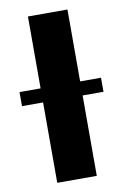

<svg xmlns="http://www.w3.org/2000/svg" viewBox="-84 -778 536 827"><g transform="rotate(-10 184.5 -364.0)"><path d="M271 -727.5V0H98.1V-727.5ZM5.9 -351.6V-413.1H362.3V-351.6Z"/></g></svg>

Font: Inter 20pt ExtraBold
Style: Regular
Weight: 800
Version: Version 4.001;git-66647c0bb